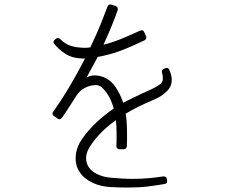

<svg xmlns="http://www.w3.org/2000/svg" viewBox="-20 -820 1040 863"><path d="M553 23Q606 23 646 18Q686 13 720 7Q733 5 731 -9L730 -16Q728 -27 716 -27Q715 -27 715 -27Q715 -27 714 -27Q688 -23 653 -19.5Q618 -16 574 -16Q552 -16 529 -17.5Q506 -19 480 -21Q430 -25 396 -50Q367 -74 367 -110Q367 -138 390 -170Q431 -230 501 -280Q504 -253 504 -221V-209Q504 -198 504 -186.5Q504 -175 503 -164Q503 -157 507 -154Q510 -149 517 -149H535Q548 -149 550 -162Q551 -178 551 -192.5Q551 -207 551 -221Q551 -270 545 -309Q573 -326 603.5 -341Q634 -356 667 -370Q689 -379 703.5 -388.5Q718 -398 729 -409Q752 -430 752 -462Q752 -481 741 -506Q739 -512 733 -514Q732 -514 731 -514.5Q730 -515 728 -515Q726 -515 722 -513L715 -510Q705 -505 708 -493Q712 -483 712 -466.5Q712 -450 698 -440Q694 -437 682 -430Q670 -423 646 -412Q637 -408 628.5 -404Q620 -400 612 -397L611 -396Q591 -387 572 -377.5Q553 -368 534 -358Q527 -379 518 -396.5Q509 -414 498 -431Q482 -454 457.5 -467.5Q433 -481 407 -481Q406 -481 405 -481Q404 -481 402 -481Q388 -481 369 -472Q372 -476 374.5 -481Q377 -486 379 -490L380 -492Q390 -510 400.5 -529Q411 -548 419 -564Q474 -574 522 -592Q570 -610 630 -639Q636 -643 637 -647Q639 -654 636 -658L628 -676Q625 -684 615 -684Q613 -684 609 -682Q561 -660 523 -644.5Q485 -629 445 -619Q470 -673 486 -713.5Q502 -754 509 -775Q511 -780 508 -786Q504 -792 500 -793L481 -799Q480 -800 477 -800Q466 -800 463 -790Q456 -771 437 -722.5Q418 -674 386 -607Q379 -606 372.5 -605.5Q366 -605 359 -605Q321 -606 295.5 -615Q270 -624 251 -644Q246 -649 241 -649Q237 -649 233 -647L228 -643Q223 -640 221 -634Q219 -628 224 -623Q241 -600 273.5 -578.5Q306 -557 357 -557H359Q360 -557 360.5 -557Q361 -557 362 -557Q329 -492 293 -431.5Q257 -371 219 -318Q211 -306 223 -298L239 -287Q242 -284 247 -284Q248 -284 248 -284Q248 -284 249 -284Q255 -286 258 -290Q275 -314 291.5 -340Q308 -366 325 -392L326 -393Q339 -413 360.5 -424.5Q382 -436 403 -437Q405 -438 408 -438Q426 -438 438 -427Q450 -416 459 -403Q480 -374 491 -332Q447 -302 411.5 -268Q376 -234 350 -197Q320 -154 320 -109Q319 -82 331.5 -57.5Q344 -33 367 -16Q413 18 481 21Q500 22 518 22.5Q536 23 553 23Z"/></svg>

Font: Kokoro
Style: Regular
Weight: 400
Version: Version 1.00